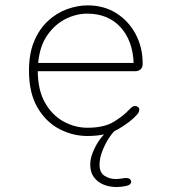

<svg xmlns="http://www.w3.org/2000/svg" viewBox="-20 -508 659 732"><path d="M313 10.5Q257.5 10.5 206.5 -16Q155.5 -42.5 123 -97.8Q90.5 -153 90.5 -239Q90.5 -304.5 110.5 -351.5Q130.5 -398.5 163.5 -428.8Q196.5 -459 236 -473.2Q275.5 -487.5 314 -487.5Q376.5 -487.5 423.8 -457.5Q471 -427.5 497.5 -377.2Q524 -327 524 -265Q524 -251 516.2 -243.8Q508.5 -236.5 495 -236.5H124Q124.5 -164 151.8 -116.2Q179 -68.5 222.2 -44.8Q265.5 -21 313 -21Q377 -21 414 -43.8Q451 -66.5 472 -89.5Q478.5 -96.5 483.8 -100.2Q489 -104 495 -104Q501 -104 506 -100.2Q511 -96.5 511 -90Q511 -85 508.5 -79.8Q506 -74.5 500.5 -69Q476 -42 431 -15.8Q386 10.5 313 10.5ZM125.5 -268H489.5Q486 -353.5 439 -404.8Q392 -456 312 -456Q271 -456 230.2 -435.8Q189.5 -415.5 160.5 -374Q131.5 -332.5 125.5 -268ZM424 205Q397.5 205 374.8 195.8Q352 186.5 338 167.5Q324 148.5 324 119.5Q324 98.5 333 75Q342 51.5 355.5 31.2Q369 11 383 -1.8Q397 -14.5 407 -14.5H424Q412 -6.5 397 15.8Q382 38 370.8 66.2Q359.5 94.5 359.5 120.5Q359.5 149.5 378.2 162Q397 174.5 420.5 174.5Q427.5 174.5 434.5 173.8Q441.5 173 448 172Q451.5 171 454.8 170.8Q458 170.5 460.5 170.5Q469.5 170.5 474.8 174.5Q480 178.5 480 184.5Q480 197 460.8 201Q441.5 205 424 205Z"/></svg>

Font: Sono ExtraLight Monospace ExtraLight
Style: Regular
Weight: 250
Version: Version 2.112